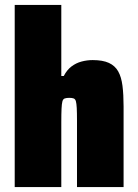

<svg xmlns="http://www.w3.org/2000/svg" viewBox="-20 -763 563 783"><path d="M40 0V-743H230V-453H240Q253 -478 271.5 -492Q290 -506 312.5 -512Q335 -518 358 -518Q399 -518 424 -506.5Q449 -495 462 -472Q475 -449 479.5 -413Q484 -377 484 -329V0H294V-271Q294 -304 293 -322.5Q292 -341 289.5 -350Q287 -359 280.5 -361.5Q274 -364 263 -364Q251 -364 244 -361.5Q237 -359 234.5 -349.5Q232 -340 231 -320Q230 -300 230 -264V0Z"/></svg>

Font: Saira SemiCondensed Black
Style: Regular
Weight: 900
Width: 4
Designer: Hector Gatti with collaboration of the Omnibus-Type team
Foundry: Omnibus-Type
Version: Version 1.101